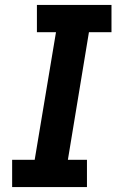

<svg xmlns="http://www.w3.org/2000/svg" viewBox="-20 -755 490 775"><path d="M29 0V-110H120L206 -625H129V-735H430V-625H339L254 -110H331V0Z"/></svg>

Font: Iosevka Etoile XBdObl
Style: Regular
Weight: 800
Italic angle: -9°
Designer: Belleve Invis
Foundry: Belleve Invis
Version: Version 15.5.2; ttfautohint (v1.8.4)